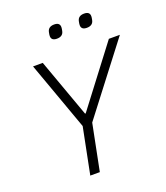

<svg xmlns="http://www.w3.org/2000/svg" viewBox="-157 -990 950 1097"><g transform="rotate(-20 317.5 -441.0)"><path d="M290 -800Q256 -800 256 -828Q256 -836 259 -850Q265 -882 302 -882Q336 -882 336 -854Q336 -846 333 -832Q327 -800 290 -800ZM472 -800Q438 -800 438 -828Q438 -836 441 -850Q447 -882 484 -882Q518 -882 518 -854Q518 -846 515 -832Q509 -800 472 -800ZM259 0H201L257 -281L107 -698H166L294 -343H298L568 -698H635L315 -281Z"/></g></svg>

Font: IBM Plex Sans Light
Style: Italic
Weight: 300
Italic angle: -11.31°
Designer: Mike Abbink, Paul van der Laan, Pieter van Rosmalen
Foundry: Bold Monday
Version: Version 3.0